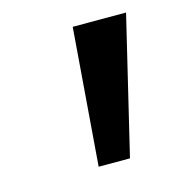

<svg xmlns="http://www.w3.org/2000/svg" viewBox="-57 -755 346 379"><g transform="rotate(-15 116.0 -565.0)"><path d="M101 -425 123 -705H232L165 -425Z"/></g></svg>

Font: Nunito Sans 10pt Condensed SemiBold
Style: Italic
Weight: 600
Width: 3
Italic angle: -9°
Designer: Vernon Adams
Foundry: Vernon Adams
Version: Version 3.101;gftools[0.9.27]